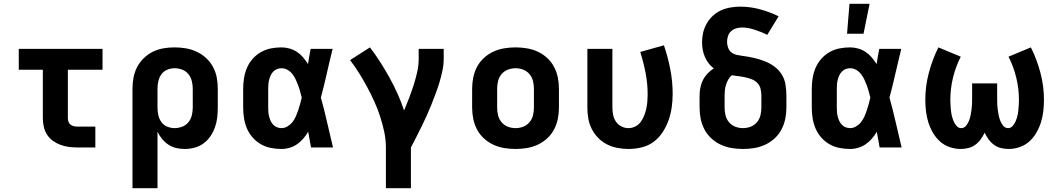

<svg xmlns="http://www.w3.org/2000/svg" viewBox="-20 -778 5590 1013"><path d="M387 0Q365 0 342.5 -3Q320 -6 298.5 -14Q277 -22 258.5 -35.5Q240 -49 228 -68Q216 -87 211 -109.5Q206 -132 206 -155V-410H79V-520H521V-410H338V-155Q338 -145 341 -136Q344 -127 351.5 -121Q359 -115 368.5 -112.5Q378 -110 387 -110H483V0Z M679 215V-310Q679 -340 684.5 -369Q690 -398 703.5 -424Q717 -450 738.5 -471Q760 -492 786.5 -505Q813 -518 842 -523Q871 -528 901 -528Q931 -528 960.5 -523Q990 -518 1017 -505.5Q1044 -493 1066.5 -472.5Q1089 -452 1103.5 -425.5Q1118 -399 1123.5 -369.5Q1129 -340 1129 -310V-210Q1129 -184 1126 -157.5Q1123 -131 1114 -106Q1105 -81 1090 -59Q1075 -37 1054 -21.5Q1033 -6 1007 1Q981 8 955 8Q932 8 910 3Q888 -2 869 -14.5Q850 -27 835.5 -44.5Q821 -62 811 -83V215ZM901 -102Q921 -102 941 -109.5Q961 -117 974 -133Q987 -149 992 -169.5Q997 -190 997 -210V-310Q997 -330 992 -350.5Q987 -371 974 -387Q961 -403 941.5 -410.5Q922 -418 901 -418Q881 -418 862 -410Q843 -402 831.5 -386Q820 -370 815.5 -350Q811 -330 811 -310V-210Q811 -190 815.5 -170Q820 -150 831.5 -134Q843 -118 862 -110Q881 -102 901 -102Z M1465 8Q1437 8 1409 2.5Q1381 -3 1356.5 -17Q1332 -31 1313 -52.5Q1294 -74 1283 -100Q1272 -126 1267.5 -154Q1263 -182 1263 -210V-310Q1263 -338 1267.5 -366Q1272 -394 1283 -420Q1294 -446 1313 -467.5Q1332 -489 1356.5 -503Q1381 -517 1409 -522.5Q1437 -528 1465 -528Q1486 -528 1507.5 -522Q1529 -516 1547 -504Q1565 -492 1579 -475.5Q1593 -459 1605 -440Q1608 -460 1611.5 -480Q1615 -500 1619 -520H1735Q1719 -456 1704.5 -391.5Q1690 -327 1673 -263Q1691 -198 1706 -132Q1721 -66 1737 0H1621Q1617 -21 1613.5 -41.5Q1610 -62 1606 -83Q1595 -64 1580.5 -47Q1566 -30 1548 -17.5Q1530 -5 1508.5 1.5Q1487 8 1465 8ZM1465 -102Q1482 -102 1497.5 -111.5Q1513 -121 1523.5 -134.5Q1534 -148 1541 -164Q1548 -180 1553.5 -196.5Q1559 -213 1563.5 -229.5Q1568 -246 1572 -263Q1568 -279 1563.5 -295.5Q1559 -312 1553 -328Q1547 -344 1540 -359Q1533 -374 1522.5 -387.5Q1512 -401 1497 -409.5Q1482 -418 1465 -418Q1453 -418 1441.5 -413.5Q1430 -409 1421.5 -400Q1413 -391 1408 -380Q1403 -369 1400 -357.5Q1397 -346 1396 -334Q1395 -322 1395 -310V-210Q1395 -198 1396 -186Q1397 -174 1400 -162.5Q1403 -151 1408 -140Q1413 -129 1421.5 -120Q1430 -111 1441.5 -106.5Q1453 -102 1465 -102Z M2016 215V0Q2016 -42 2007 -83.5Q1998 -125 1985 -165Q1972 -205 1954.5 -243.5Q1937 -282 1917 -319Q1897 -356 1875 -391.5Q1853 -427 1827 -461L1932 -528Q1961 -490 1986.5 -450Q2012 -410 2035 -368.5Q2058 -327 2077.5 -283.5Q2097 -240 2112 -195Q2126 -228 2138.5 -261Q2151 -294 2162 -328Q2173 -362 2181 -397Q2189 -432 2189 -468V-520H2321V-468Q2321 -437 2314.5 -406Q2308 -375 2299 -345Q2290 -315 2279 -285.5Q2268 -256 2256.5 -227Q2245 -198 2232 -169Q2219 -140 2205 -112Q2191 -84 2177 -56Q2163 -28 2148 0V215Z M2700 8Q2670 8 2640 3Q2610 -2 2583 -14.5Q2556 -27 2533.5 -47.5Q2511 -68 2497 -94.5Q2483 -121 2477 -150.5Q2471 -180 2471 -210V-310Q2471 -340 2477 -369.5Q2483 -399 2497 -425.5Q2511 -452 2533.5 -472.5Q2556 -493 2583 -505.5Q2610 -518 2640 -523Q2670 -528 2700 -528Q2730 -528 2760 -523Q2790 -518 2817 -505.5Q2844 -493 2866.5 -472.5Q2889 -452 2903 -425.5Q2917 -399 2923 -369.5Q2929 -340 2929 -310V-210Q2929 -180 2923 -150.5Q2917 -121 2903 -94.5Q2889 -68 2866.5 -47.5Q2844 -27 2817 -14.5Q2790 -2 2760 3Q2730 8 2700 8ZM2700 -102Q2721 -102 2740.5 -109.5Q2760 -117 2773.5 -133Q2787 -149 2792 -169Q2797 -189 2797 -210V-310Q2797 -331 2792 -351Q2787 -371 2773.5 -387Q2760 -403 2740.5 -410.5Q2721 -418 2700 -418Q2679 -418 2659.5 -410.5Q2640 -403 2626.5 -387Q2613 -371 2608 -351Q2603 -331 2603 -310V-210Q2603 -189 2608 -169Q2613 -149 2626.5 -133Q2640 -117 2659.5 -109.5Q2679 -102 2700 -102Z M3296 8Q3267 8 3238 2.5Q3209 -3 3183 -16Q3157 -29 3136.5 -50Q3116 -71 3102.5 -97Q3089 -123 3084 -152Q3079 -181 3079 -210V-520H3211V-210Q3211 -191 3215 -171.5Q3219 -152 3230 -136Q3241 -120 3258.5 -111Q3276 -102 3296 -102Q3315 -102 3332.5 -111Q3350 -120 3361 -135.5Q3372 -151 3379 -169Q3386 -187 3390 -205.5Q3394 -224 3395.5 -243Q3397 -262 3397 -281Q3397 -338 3386 -394Q3375 -450 3358 -504L3483 -539Q3504 -477 3516.5 -412.5Q3529 -348 3529 -282Q3529 -247 3524 -212Q3519 -177 3507.5 -144Q3496 -111 3476.5 -81Q3457 -51 3429 -30Q3401 -9 3366 -0.5Q3331 8 3296 8Z M3900 8Q3870 8 3840 3Q3810 -2 3783 -14.5Q3756 -27 3733.5 -47.5Q3711 -68 3697 -94.5Q3683 -121 3677 -150.5Q3671 -180 3671 -210V-273Q3671 -294 3675 -315Q3679 -336 3688.5 -355Q3698 -374 3713 -390Q3728 -406 3746 -417Q3730 -429 3718 -445Q3706 -461 3698.5 -479Q3691 -497 3687.5 -516.5Q3684 -536 3684 -556Q3684 -581 3690 -606.5Q3696 -632 3709 -654.5Q3722 -677 3741.5 -695Q3761 -713 3784.5 -723.5Q3808 -734 3834 -738.5Q3860 -743 3885 -743Q3938 -743 3989.5 -729Q4041 -715 4088 -692L4028 -594Q4013 -602 3996.5 -608.5Q3980 -615 3963.5 -620.5Q3947 -626 3930 -629.5Q3913 -633 3895 -633Q3880 -633 3864.5 -628.5Q3849 -624 3837.5 -613.5Q3826 -603 3821 -588Q3816 -573 3816 -557Q3816 -542 3821.5 -526.5Q3827 -511 3839 -501.5Q3851 -492 3867 -488.5Q3883 -485 3898 -483H3900Q3929 -479 3957.5 -472.5Q3986 -466 4013.5 -455.5Q4041 -445 4065 -427.5Q4089 -410 4104.5 -385Q4120 -360 4124.5 -331Q4129 -302 4129 -273V-210Q4129 -180 4123 -150.5Q4117 -121 4103 -94.5Q4089 -68 4066.5 -47.5Q4044 -27 4017 -14.5Q3990 -2 3960 3Q3930 8 3900 8ZM3900 -102Q3921 -102 3940.5 -109.5Q3960 -117 3973.5 -133Q3987 -149 3992 -169Q3997 -189 3997 -210V-273Q3997 -291 3993 -308.5Q3989 -326 3976.5 -339.5Q3964 -353 3947 -359.5Q3930 -366 3912.5 -370Q3895 -374 3877 -376Q3859 -378 3841 -381Q3830 -372 3822.5 -358.5Q3815 -345 3810.5 -331Q3806 -317 3804.5 -302Q3803 -287 3803 -273V-210Q3803 -189 3808 -169Q3813 -149 3826.5 -133Q3840 -117 3859.5 -109.5Q3879 -102 3900 -102Z M4465 8Q4437 8 4409 2.5Q4381 -3 4356.5 -17Q4332 -31 4313 -52.5Q4294 -74 4283 -100Q4272 -126 4267.5 -154Q4263 -182 4263 -210V-310Q4263 -338 4267.5 -366Q4272 -394 4283 -420Q4294 -446 4313 -467.5Q4332 -489 4356.5 -503Q4381 -517 4409 -522.5Q4437 -528 4465 -528Q4486 -528 4507.5 -522Q4529 -516 4547 -504Q4565 -492 4579 -475.5Q4593 -459 4605 -440Q4608 -460 4611.5 -480Q4615 -500 4619 -520H4735Q4719 -456 4704.5 -391.5Q4690 -327 4673 -263Q4691 -198 4706 -132Q4721 -66 4737 0H4621Q4617 -21 4613.5 -41.5Q4610 -62 4606 -83Q4595 -64 4580.5 -47Q4566 -30 4548 -17.5Q4530 -5 4508.5 1.5Q4487 8 4465 8ZM4465 -102Q4482 -102 4497.5 -111.5Q4513 -121 4523.5 -134.5Q4534 -148 4541 -164Q4548 -180 4553.5 -196.5Q4559 -213 4563.5 -229.5Q4568 -246 4572 -263Q4568 -279 4563.5 -295.5Q4559 -312 4553 -328Q4547 -344 4540 -359Q4533 -374 4522.5 -387.5Q4512 -401 4497 -409.5Q4482 -418 4465 -418Q4453 -418 4441.5 -413.5Q4430 -409 4421.5 -400Q4413 -391 4408 -380Q4403 -369 4400 -357.5Q4397 -346 4396 -334Q4395 -322 4395 -310V-210Q4395 -198 4396 -186Q4397 -174 4400 -162.5Q4403 -151 4408 -140Q4413 -129 4421.5 -120Q4430 -111 4441.5 -106.5Q4453 -102 4465 -102ZM4449 -600 4462 -758H4568L4536 -600Z M5048 8Q5019 8 4990 -2Q4961 -12 4939 -32Q4917 -52 4902 -78Q4887 -104 4878 -132.5Q4869 -161 4865.5 -191Q4862 -221 4862 -251Q4862 -323 4880.5 -393.5Q4899 -464 4931 -528L5049 -479Q5022 -426 5008 -368Q4994 -310 4994 -251Q4994 -236 4995 -222Q4996 -208 4997.5 -193.5Q4999 -179 5002.5 -165Q5006 -151 5011.5 -138Q5017 -125 5027 -113.5Q5037 -102 5051 -102Q5067 -102 5077 -114.5Q5087 -127 5092.5 -141Q5098 -155 5101 -170Q5104 -185 5106 -200Q5108 -215 5108.5 -230Q5109 -245 5109 -260V-338H5241V-260Q5241 -245 5241.5 -230Q5242 -215 5244 -200Q5246 -185 5249 -170Q5252 -155 5257.5 -141Q5263 -127 5273 -114.5Q5283 -102 5299 -102Q5313 -102 5323 -113.5Q5333 -125 5338.5 -138Q5344 -151 5347.5 -165Q5351 -179 5352.5 -193.5Q5354 -208 5355 -222Q5356 -236 5356 -251Q5356 -310 5342 -368Q5328 -426 5301 -479L5419 -528Q5451 -464 5469.5 -393.5Q5488 -323 5488 -251Q5488 -221 5484.5 -191Q5481 -161 5472 -132.5Q5463 -104 5448 -78Q5433 -52 5411 -32Q5389 -12 5360 -2Q5331 8 5302 8Q5281 8 5261 3Q5241 -2 5224.5 -14Q5208 -26 5196 -42.5Q5184 -59 5175 -78Q5166 -59 5154 -42.5Q5142 -26 5125.5 -14Q5109 -2 5089 3Q5069 8 5048 8Z"/></svg>

Font: Iosevka Aile Extrabold
Style: Regular
Weight: 800
Designer: Belleve Invis
Foundry: Belleve Invis
Version: Version 27.3.5; ttfautohint (v1.8.4)